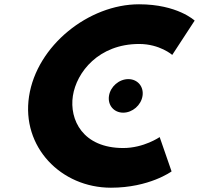

<svg xmlns="http://www.w3.org/2000/svg" viewBox="-20 -860 927 895"><path d="M554.5 -170C365.5 -170 302.7 -302 319.7 -413C336.5 -523 439.7 -655 628.7 -655C724.7 -655 782.9 -604 782.9 -604L887.4 -764C887.4 -764 807 -840 628 -840C394 -840 151.7 -648 115.4 -411C79.3 -175 264.2 15 497.2 15C676.2 15 779.8 -61 779.8 -61L724.3 -221C724.3 -221 650.5 -170 554.5 -170ZM578.2 -491.2C534.8 -491.2 494.6 -456.3 488 -413C481.4 -369.7 510.9 -334.8 554.2 -334.8C597.6 -334.8 637.8 -369.7 644.4 -413C651 -456.3 621.5 -491.2 578.2 -491.2Z"/></svg>

Font: Sztylet
Style: BdObl
Weight: 700
Foundry: Cannot Into Space Fonts, PlusOne Fonts
Version: Version 0.12